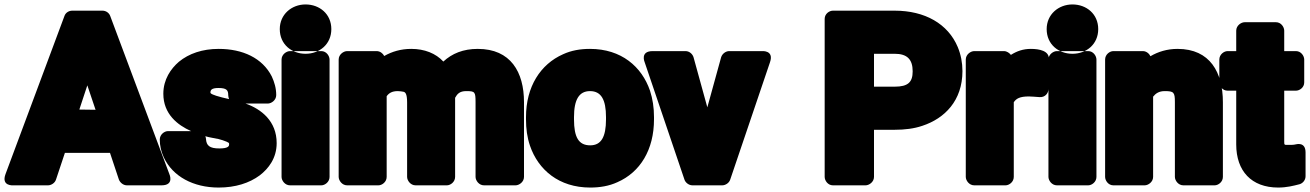

<svg xmlns="http://www.w3.org/2000/svg" viewBox="-57 -796 5895 864"><path d="M438 -108 478 12C483 25 497 38 514 38H670C729 38 705 -13 705 -13L439 -724C434 -738 420 -748 404 -748H268C253 -748 238 -739 233 -724L-32 -13C-53 43 3 38 3 38H159C173 38 190 28 195 12L235 -108ZM300 -303 336 -412 373 -302Z M974 -350C952 -355 931 -360 916 -365C889 -374 890 -377 890 -380C890 -390 894 -400 926 -400C963 -400 970 -390 970 -368C970 -367 971 -356 974 -350ZM867 -183C877 -180 886 -178 897 -176C920 -172 934 -169 945 -165C976 -154 974 -153 974 -146C974 -139 971 -128 930 -128C886 -128 872 -141 870 -170C870 -172 869 -179 867 -183ZM803 -206H699C683 -206 662 -191 662 -168C662 -141 668 -114 680 -88C720 -2 813 48 927 48C1002 48 1065 28 1112 -7C1151 -37 1188 -84 1188 -152C1188 -251 1119 -305 1048 -330H1148C1164 -330 1186 -345 1186 -368C1186 -399 1178 -426 1166 -452C1124 -535 1035 -576 927 -576C854 -576 793 -555 748 -518C712 -487 678 -439 678 -374C678 -283 742 -233 803 -206Z M1389 38C1405 38 1426 23 1426 0V-528C1426 -544 1412 -566 1389 -566H1248C1232 -566 1210 -551 1210 -528V0C1210 16 1225 38 1248 38ZM1318 -554C1256 -554 1202 -596 1202 -665C1202 -731 1255 -776 1318 -776C1381 -776 1434 -733 1434 -665C1434 -597 1381 -554 1318 -554Z M2041 -386C2080 -386 2083 -383 2083 -336V0C2083 16 2098 38 2121 38H2263C2279 38 2301 23 2301 0V-336C2301 -472 2241 -576 2093 -576C2027 -576 1977 -555 1938 -519C1904 -556 1853 -576 1794 -576C1747 -576 1707 -564 1672 -544C1666 -556 1653 -566 1638 -566H1505C1489 -566 1467 -551 1467 -528V0C1467 16 1482 38 1505 38H1646C1662 38 1683 23 1683 0V-363C1693 -377 1707 -386 1733 -386C1744 -386 1752 -384 1759 -383C1766 -381 1775 -376 1775 -335V0C1775 16 1790 38 1813 38H1954C1970 38 1991 23 1991 0V-352V-356C2001 -374 2012 -386 2041 -386Z M2310 -269V-259C2310 -217 2315 -178 2328 -140C2365 -32 2458 48 2599 48C2643 48 2684 41 2721 24C2824 -21 2886 -122 2886 -259V-269C2886 -312 2880 -351 2868 -388C2831 -496 2739 -576 2598 -576C2554 -576 2514 -569 2477 -552C2375 -507 2310 -406 2310 -269ZM2670 -269V-259C2670 -179 2648 -142 2599 -142C2547 -142 2526 -178 2526 -259V-269C2526 -348 2549 -386 2598 -386C2648 -386 2670 -348 2670 -269Z M3126 -313 3064 -538C3060 -552 3046 -566 3028 -566H2880C2822 -566 2844 -516 2844 -516L3023 12C3027 25 3042 38 3059 38H3193C3207 38 3224 28 3229 12L3408 -516C3427 -571 3372 -566 3372 -566H3224C3210 -566 3193 -555 3188 -538Z M3876 -212H3969C4014 -212 4056 -217 4094 -230C4194 -263 4274 -343 4274 -476C4274 -514 4267 -550 4253 -584C4209 -689 4105 -748 3969 -748H3691C3675 -748 3654 -734 3654 -711V0C3654 16 3668 38 3691 38H3838C3854 38 3876 23 3876 0ZM4050 -475C4050 -426 4029 -406 3969 -406H3876V-554H3969C4025 -554 4050 -529 4050 -475Z M4582 -576C4547 -576 4519 -566 4492 -549C4486 -557 4474 -566 4461 -566H4327C4311 -566 4289 -551 4289 -528V0C4289 16 4304 38 4327 38H4468C4484 38 4505 23 4505 0V-336C4516 -352 4531 -362 4573 -362C4584 -362 4605 -360 4621 -359C4645 -357 4661 -376 4661 -395L4663 -531C4664 -567 4621 -576 4582 -576Z M4840 38C4856 38 4877 23 4877 0V-528C4877 -544 4863 -566 4840 -566H4699C4683 -566 4661 -551 4661 -528V0C4661 16 4676 38 4699 38ZM4769 -554C4707 -554 4653 -596 4653 -665C4653 -731 4706 -776 4769 -776C4832 -776 4885 -733 4885 -665C4885 -597 4832 -554 4769 -554Z M5184 -386C5225 -386 5230 -381 5230 -337V0C5230 16 5245 38 5268 38H5409C5425 38 5446 23 5446 0V-336C5446 -469 5389 -576 5242 -576C5195 -576 5154 -563 5120 -543C5115 -554 5102 -566 5086 -566H4953C4937 -566 4916 -551 4916 -528V0C4916 16 4930 38 4953 38H5094C5110 38 5132 23 5132 0V-361C5143 -375 5158 -386 5184 -386Z M5722 -161V-388H5775C5791 -388 5812 -402 5812 -425V-528C5812 -544 5798 -566 5775 -566H5722V-658C5722 -674 5708 -696 5685 -696H5544C5528 -696 5506 -681 5506 -658V-566H5467C5451 -566 5430 -551 5430 -528V-425C5430 -409 5444 -388 5467 -388H5506V-146C5506 -27 5574 48 5695 48C5733 48 5764 40 5791 33C5805 29 5818 15 5818 -3V-110C5818 -159 5777 -147 5772 -146C5765 -144 5753 -144 5739 -144C5722 -144 5722 -143 5722 -161Z"/></svg>

Font: Asimov Print
Style: E
Weight: 500
Designer: Google
Version: Version 2.000980; 2014